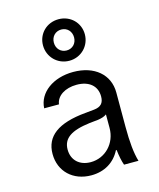

<svg xmlns="http://www.w3.org/2000/svg" viewBox="-125 -931 849 1028"><g transform="rotate(-15 300.0 -416.5)"><path d="M412 -385C412 -348 395 -330 357 -326L307 -321C155 -307 81 -253 81 -154C81 -57 152 10 253 10C326 10 383 -25 414 -86H418C422 -51 428 -22 436 0H516C502 -47 496 -109 496 -193V-384C496 -484 418 -550 301 -550C189 -550 105 -488 101 -402H183C189 -448 237 -479 301 -479C370 -479 412 -443 412 -385ZM412 -285V-210C412 -124 348 -59 268 -59C206 -59 165 -97 165 -156C165 -218 211 -250 316 -263L364 -268C384 -271 400 -276 412 -285ZM182 -729C182 -664 233 -613 298 -613C363 -613 414 -664 414 -729C414 -793 364 -843 298 -843C232 -843 182 -793 182 -729ZM298 -670C266 -670 242 -694 242 -728C242 -762 266 -786 298 -786C330 -786 354 -762 354 -728C354 -694 330 -670 298 -670Z"/></g></svg>

Font: CommitMono
Style: 400Regular
Weight: 400
Monospace: yes
Designer: Eigil Nikolajsen
Foundry: Eigil Nikolajsen
Version: Version 1.143